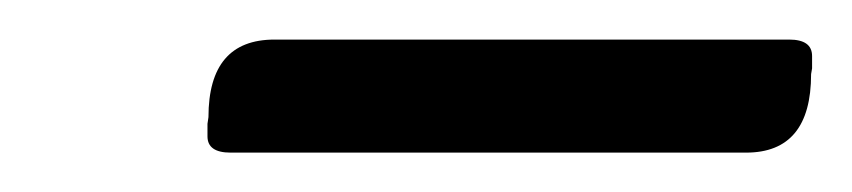

<svg xmlns="http://www.w3.org/2000/svg" viewBox="-20 -614 435 98"><path d="M394.5 -585.4V-579.1L394 -576.2Q394 -536.1 360.8 -536.1H97.7Q85.9 -536.1 85.9 -544.4V-550.8L86.4 -554.2Q86.4 -593.8 120.1 -593.8H382.8Q394.5 -593.8 394.5 -585.4Z"/></svg>

Font: Averia Sans Libre
Style: Italic
Weight: 400
Italic angle: -7.90001°
Version: Version 1.002